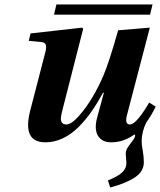

<svg xmlns="http://www.w3.org/2000/svg" viewBox="-20 -626 718 861"><path d="M108.9 -442.9 117.2 -476.1 348.1 -502 353 -497.1 258.8 -127.9Q253.4 -107.9 252.9 -95.5Q252.4 -83 258.3 -75.4Q264.2 -67.9 277.8 -67.9Q299.8 -67.9 333 -105Q366.2 -142.1 395 -190.9Q423.8 -239.7 442.9 -285.2Q467.8 -341.8 509.8 -490.2L651.9 -502L550.8 -115.2Q536.6 -67.9 563 -67.9Q578.6 -67.9 602.3 -96.9Q626 -126 648.9 -166L678.2 -147.9Q658.2 -106.9 636.2 -77.1Q615.2 -35.2 615.2 8.8Q615.2 23.4 620.1 49.3Q625 75.2 625 102.1Q625 142.6 585.4 169.2Q545.9 195.8 474.1 214.8L463.9 183.1Q509.3 165 528.1 146.7Q546.9 128.4 546.9 105Q546.9 99.6 545.4 84.5Q543.9 69.3 543.9 63Q543.9 47.9 554.4 32.5Q564.9 17.1 575.4 3.9Q585.9 -9.3 585.9 -19Q585.9 -25.4 580.1 -21Q532.2 12.2 479 12.2Q437.5 12.2 419.7 -16.8Q401.9 -45.9 415 -96.2L445.8 -210H441.9Q416 -162.6 390.1 -125.5Q364.3 -88.4 331.8 -55.9Q299.3 -23.4 261.5 -5.6Q223.6 12.2 183.1 12.2Q78.1 12.2 116.2 -132.8L183.1 -391.1Q189 -413.6 185.5 -424.6Q182.1 -435.5 168 -437ZM222.2 -560.1 232.9 -606H664.1L652.8 -560.1Z"/></svg>

Font: Linguistics Pro
Style: Bold Italic
Weight: 700
Italic angle: -12°
Designer: Stefan Peev, Context Ltd
Foundry: Stefan Peev, Context Ltd
Version: Version 001.000